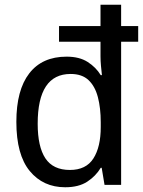

<svg xmlns="http://www.w3.org/2000/svg" viewBox="-20 -780 603 810"><path d="M255 10Q162 10 105.5 -58.5Q49 -127 49 -266Q49 -400 103.5 -470.5Q158 -541 261 -541Q315 -541 350 -518.5Q385 -496 405 -463H410Q408 -481 406 -502Q404 -523 404 -542V-604H229V-670H404V-760H491V-670H563V-604H491V0H421L409 -72H405Q384 -37 348 -13.5Q312 10 255 10ZM275 -63Q343 -63 374 -111.5Q405 -160 405 -244V-264Q405 -324 393 -370Q381 -416 353.5 -442Q326 -468 278 -468Q139 -468 139 -258Q139 -161 171.5 -112Q204 -63 275 -63Z"/></svg>

Font: Noto Sans Mono SemiCondensed
Style: Regular
Weight: 400
Width: 4
Designer: Monotype Design Team
Foundry: Monotype Imaging Inc.
Version: Version 2.014